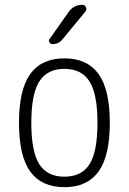

<svg xmlns="http://www.w3.org/2000/svg" viewBox="-20 -775 540 805"><path d="M355.5 -433.1Q322.3 -486.3 250 -486.3Q177.7 -486.3 144.5 -433.1Q111.3 -379.9 111.3 -259.8Q111.3 -139.6 144.5 -86.9Q177.7 -34.2 250 -34.2Q322.3 -34.2 355.5 -86.9Q388.7 -139.6 388.7 -259.8Q388.7 -379.9 355.5 -433.1ZM393.1 -55.7Q345.7 9.8 250 9.8Q154.3 9.8 106.9 -55.7Q59.6 -121.1 59.6 -260.3Q59.6 -399.4 106.9 -464.8Q154.3 -530.3 250 -530.3Q345.7 -530.3 393.1 -464.8Q440.4 -399.4 440.4 -260.3Q440.4 -121.1 393.1 -55.7ZM267.6 -724.6Q289.1 -754.9 325.2 -754.9Q335.9 -754.9 340.3 -745.1Q344.7 -735.4 337.9 -726.6L242.2 -610.4Q227.5 -590.8 200.2 -589.8Q192.4 -589.8 187.5 -597.7Q182.6 -605.5 188.5 -612.3Z"/></svg>

Font: Rounded-X Mgen+ 1m light
Style: Regular
Weight: 200
Designer: [Source Han Sans]
Ryoko NISHIZUKA  (kana & ideographs); Paul D. Hunt (Latin, Greek & Cyrillic); Wenlong ZHANG  (bopomofo
Version: Version 1.059.20150602